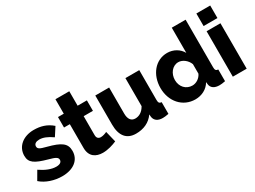

<svg xmlns="http://www.w3.org/2000/svg" viewBox="-48 -1321 2548 1921"><g transform="rotate(-30 1226.0 -360.0)"><path d="M262 10C394 10 477 -56 477 -160C477 -247 423 -284 274 -323C204 -341 182 -351 182 -380C182 -410 209 -424 244 -424C288 -424 333 -406 392 -365L454 -461C391 -516 322 -535 244 -535C123 -535 34 -464 34 -357C34 -277 85 -245 226 -206C297 -187 323 -174 323 -146C323 -118 299 -103 258 -103C203 -103 141 -128 77 -172L20 -74C80 -20 173 10 262 10Z M863 -155C844 -146 817 -136 793 -136C766 -136 747 -150 747 -185V-404H854V-525H747V-692H587V-525H520V-404H587V-130C587 -28 653 10 733 10C790 10 850 -9 894 -28Z M1115 10C1203 10 1276 -22 1324 -91L1327 -59C1335 -16 1369 8 1425 8C1442 8 1463 6 1493 0V-135C1468 -137 1459 -148 1459 -180V-525H1299V-201C1268 -146 1226 -125 1184 -125C1137 -125 1111 -160 1111 -224V-525H951V-189C951 -59 1008 10 1115 10Z M1801 10C1872 10 1941 -22 1978 -87L1981 -60C1986 -16 2024 8 2079 8C2097 8 2118 6 2147 0V-135C2122 -137 2113 -148 2113 -180V-730H1953V-439C1921 -497 1858 -535 1785 -535C1649 -535 1553 -416 1553 -263C1553 -107 1656 10 1801 10ZM1844 -125C1771 -125 1718 -182 1718 -260C1718 -334 1767 -399 1836 -399C1884 -399 1934 -361 1954 -308V-198C1933 -153 1888 -125 1844 -125Z M2397 0V-525H2237V0ZM2397 -585V-730H2237V-585Z"/></g></svg>

Font: Raleway
Style: ExtraBold
Weight: 800
Designer: Matt McInerney, Pablo Impallari, Rodrigo Fuenzalida
Foundry: Matt McInerney, Pablo Impallari, Rodrigo Fuenzalida
Version: Version 3.000